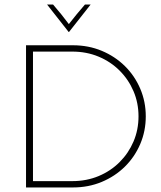

<svg xmlns="http://www.w3.org/2000/svg" viewBox="-20 -824 707 844"><path d="M94.4 0V-625H300.7Q368.8 -625 427.1 -600.7Q485.4 -576.4 528.8 -533.7Q572.2 -491 596.5 -434Q620.8 -377.1 620.8 -312.5Q620.8 -247.9 596.5 -191Q572.2 -134 528.8 -91.3Q485.4 -48.6 427.1 -24.3Q368.8 0 300.7 0ZM125 -27.8H297.2Q360.4 -27.8 413.5 -50Q466.7 -72.2 505.9 -111.5Q545.1 -150.7 567 -202.1Q588.9 -253.5 588.9 -312.5Q588.9 -371.5 567 -422.9Q545.1 -474.3 505.9 -513.5Q466.7 -552.8 413.5 -575Q360.4 -597.2 297.2 -597.2H125ZM281.9 -683.3 186.8 -804.2H213.2Q231.9 -782.6 249.3 -761.1Q266.7 -739.6 282.6 -718.1Q299.3 -739.6 317 -761.1Q334.7 -782.6 353.5 -804.2H378.5L283.3 -683.3Z"/></svg>

Font: Afacad Flux Thin
Style: Regular
Weight: 250
Designer: Kristian Moeller
Foundry: Dicotype
Version: Version 1.100